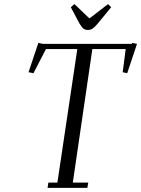

<svg xmlns="http://www.w3.org/2000/svg" viewBox="-20 -916 688 936"><path d="M119.1 -564 167 -707 189 -702.1H622.1L624 -707L647.9 -702.1L600.1 -559.1L578.1 -564L592.8 -676.8H430.2L335 -25.9H410.2L405.8 0H211.9L215.8 -25.9H259.8L356.9 -676.8H204.1L143.1 -559.1ZM325.2 -880.9 342.8 -896 416 -826.2 506.8 -896 522 -880.9 457 -801.8Q441.4 -783.2 431.6 -776.6Q421.9 -770 408.2 -770Q394.5 -770 386.5 -776.6Q378.4 -783.2 367.2 -801.8Z"/></svg>

Font: Dehuti Alt
Style: Italic
Weight: 400
Version: Version 1.2